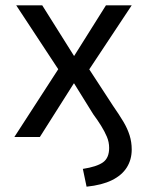

<svg xmlns="http://www.w3.org/2000/svg" viewBox="-20 -516 557 723"><path d="M306 187 292 120Q344 112 367.5 95.5Q391 79 391 41Q391 19 382.5 -1Q374 -21 361 -42Q348 -63 331 -86L259 -202H258L130 0H34L214 -278L216 -230L41 -496H139L259 -305L379 -496H476L301 -232L303 -275L406 -117Q429 -84 444.5 -58Q460 -32 468 -6.5Q476 19 476 47Q476 85 457.5 114.5Q439 144 401.5 162.5Q364 181 306 187Z"/></svg>

Font: Nunito Sans 7pt SemiCondensed
Style: Regular
Weight: 400
Width: 4
Designer: Vernon Adams
Foundry: Vernon Adams
Version: Version 3.101;gftools[0.9.27]